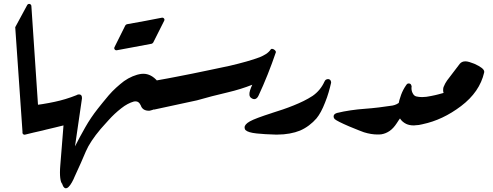

<svg xmlns="http://www.w3.org/2000/svg" viewBox="-20 -708 2591 1010"><path d="M60.1 -564.9 123 -681.2Q125 -685.1 128.7 -686.5Q132.3 -688 135.7 -687.3Q139.2 -686.5 141.8 -683.8Q144.5 -681.2 145 -676.8L182.1 -123.5L120.6 -6.3Q118.2 -2 114.7 -0.5Q111.3 1 107.7 0.2Q104 -0.5 101.3 -3.4Q98.6 -6.3 98.6 -10.7Z M363.8 209.5Q362.8 210.9 362.3 212.6Q361.8 214.4 360.4 216.8Q338.4 264.2 319.8 264.2Q306.6 264.2 301.3 249Q295.4 231.4 295.4 199.2Q295.4 190.9 295.9 180.4Q296.4 169.9 297.4 159.2Q301.3 107.9 305.7 56.2Q310.1 4.4 314 -48.3Q293.5 -43 270.5 -37.6Q247.6 -32.2 221.2 -25.9L204.1 -21.5Q177.7 -15.6 155 -10.3Q132.3 -4.9 112.8 0Q106.4 2 101.8 -2Q97.2 -5.9 98.1 -12.7L116.2 -139.2Q116.7 -143.1 119.6 -146Q122.6 -148.9 126.5 -149.4Q168.5 -154.8 203.4 -160.4Q238.3 -166 267.6 -172.4Q295.4 -178.2 324.5 -187Q353.5 -195.8 382.8 -207.5Q385.3 -209.5 389.2 -210.4Q393.1 -211.4 395.5 -211.4Q411.1 -211.4 411.1 -193.8V-189.5L374 65.4Q379.4 68.8 378.4 75.7Z M786.1 -484.4Q785.2 -482.4 782.5 -480.5Q779.8 -478.5 778.3 -478L679.7 -459.5L595.2 -443.8Q587.4 -442.4 583.3 -448Q579.1 -453.6 582.5 -460.4L639.2 -574.2Q640.1 -576.2 642.8 -578.1Q645.5 -580.1 647.9 -580.6Q698.2 -589.4 743.4 -597.9Q788.6 -606.4 830.6 -614.7Q838.4 -616.2 842.8 -610.6Q847.2 -605 843.3 -598.1Z M509.3 -29.3Q481.4 3.9 461.9 33.4Q442.4 63 431.6 88.4Q420.4 114.7 405.5 148.9Q390.6 183.1 370.6 225.6Q369.6 227.5 369.1 229.5Q368.7 231.4 367.2 233.4L367.7 232.9Q348.1 273.9 333 280.8Q317.9 287.6 309.1 265.1Q305.7 256.3 304.2 243.2Q302.7 230 302.7 212.9Q302.7 195.8 304.2 175.8L307.6 133.8L361.3 69.3Q366.2 63 373 64.9Q399.4 12.7 428.5 -38.3Q457.5 -89.4 494.1 -135.7Q505.4 -149.9 519.5 -167.5Q533.7 -185.1 551.8 -206.5Q570.3 -228 591.1 -246.8Q611.8 -265.6 632.3 -281.2Q653.8 -296.4 677.5 -306.4Q701.2 -316.4 723.1 -319.3Q772 -325.2 811 -278.3L839.8 -283.2Q847.2 -284.2 851.3 -278.8Q855.5 -273.4 852.1 -266.6L792 -136.7Q791 -134.8 788.6 -132.8Q786.1 -130.9 784.2 -130.4L772.5 -127L765.6 -125.5Q729 -124.5 719.7 -155.8L720.2 -153.8Q710.9 -174.8 693.8 -174.8Q691.4 -174.8 689 -174.6Q686.5 -174.3 683.6 -173.8Q668 -169.4 651.4 -160.6Q634.8 -151.9 617.7 -138.2Q582 -110.4 551.8 -76.7Q536.1 -59.6 525.9 -47.9Q515.6 -36.1 509.3 -29.3Z M1431.2 -433.1Q1411.1 -374 1387.9 -315.9Q1364.7 -257.8 1339.8 -204.6Q1333 -190.4 1322.8 -187.3Q1312.5 -184.1 1300.3 -193.4Q1286.6 -204.1 1295.4 -232.9Q1297.9 -241.2 1301 -248.3Q1304.2 -255.4 1307.1 -262.2Q1277.3 -250.5 1245.4 -240.5Q1213.4 -230.5 1178.2 -222.2Q1135.3 -211.9 1094.7 -201.7Q1054.2 -191.4 1016.1 -180.2L792 -131.8Q785.6 -130.4 781.2 -134.5Q776.9 -138.7 777.8 -145L797.9 -275.9Q798.3 -278.8 801.3 -281.7Q804.2 -284.7 807.6 -285.6Q838.4 -291 863.3 -295.7Q888.2 -300.3 907.7 -304.2L989.7 -320.3Q1037.1 -330.1 1087.6 -340.6Q1138.2 -351.1 1188 -361.8Q1234.4 -372.6 1275.9 -384.3Q1317.4 -396 1346.7 -407.2Q1363.8 -414.1 1379.4 -424.1Q1395 -434.1 1404.8 -448.7Q1407.7 -451.7 1412.4 -450.9Q1417 -450.2 1421.4 -447.5Q1425.8 -444.8 1428.7 -440.9Q1431.6 -437 1431.2 -434.1Z M1721.7 -272.5Q1716.3 -248.5 1708.7 -222.4Q1701.2 -196.3 1689.9 -168.5Q1668.9 -114.3 1645 -85.4Q1627.9 -65.4 1605.5 -48.6Q1583 -31.7 1558.1 -21Q1534.2 -11.2 1503.4 -5.6Q1472.7 0 1439 0H1429.7Q1372.1 -1.5 1330.6 -5.9Q1285.2 -10.7 1272 -23.4Q1266.6 -28.8 1266.6 -37.6Q1266.6 -53.7 1293.9 -69.3Q1308.6 -77.6 1337.9 -88.6Q1367.2 -99.6 1411.6 -113.8H1411.1Q1439.5 -122.6 1468 -132.3Q1496.6 -142.1 1523.9 -153.1Q1551.3 -164.1 1576.7 -176.5Q1602.1 -189 1624.5 -203.6Q1645 -217.8 1660.9 -237.1Q1676.8 -256.3 1687 -279.3V-278.8Q1691.9 -292 1707 -292Q1713.9 -291 1717.3 -287.1Q1720.7 -283.2 1721.7 -276.4Z M2133.3 -141.1Q2130.9 -132.8 2126.7 -127.4Q2122.6 -122.1 2115.7 -119.1Q2101.6 -108.4 2089.6 -92.5Q2077.6 -76.7 2066.9 -59.6Q2049.8 -33.2 2029.8 -19.3Q2009.8 -5.4 1986.3 -1.5Q1981.4 -1 1976.3 -0.7Q1971.2 -0.5 1965.8 -0.5Q1932.6 -0.5 1894.5 -12.2Q1887.2 -14.6 1868.2 -22.2Q1849.1 -29.8 1816.9 -43Q1753.4 -70.3 1740.7 -81.5Q1734.9 -87.4 1734.9 -95.2Q1734.9 -102.5 1739.7 -106.9Q1744.6 -111.3 1752.9 -113.8Q1786.6 -122.1 1825 -127.7Q1863.3 -133.3 1898.9 -135.7Q1934.1 -138.2 1972.2 -142.8Q2010.3 -147.5 2044.9 -152.8Q2068.4 -157.2 2085.9 -173.3Q2095.2 -182.1 2107.4 -182.1Q2112.3 -182.1 2114.7 -181.2H2114.3Q2135.3 -175.3 2135.3 -153.8Q2135.3 -147.5 2133.3 -141.1Z M2526.9 -326.7Q2503.4 -224.1 2405.3 -149.9Q2308.6 -76.7 2203.1 -54.7H2203.6Q2183.6 -49.3 2162.6 -48.8Q2160.6 -48.3 2158.9 -48.3Q2157.2 -48.3 2155.8 -48.3Q2144.5 -48.3 2135 -50.3Q2125.5 -52.2 2116.7 -56.2Q2072.8 -78.1 2072.8 -128.9Q2072.8 -141.1 2074.2 -152.3V-151.9Q2080.1 -183.1 2090.1 -209.7Q2100.1 -236.3 2115.7 -258.8Q2119.1 -264.2 2122.1 -266.6Q2125 -269 2130.4 -269Q2137.7 -269 2141.1 -264.4Q2144.5 -259.8 2145.5 -251.5Q2144.5 -248 2144.5 -247.1Q2144.5 -246.1 2144.5 -245.1Q2144.5 -229 2150.9 -217.8Q2157.7 -203.6 2169.9 -200.7Q2176.8 -199.2 2184.3 -198.2Q2191.9 -197.3 2200.7 -197.3Q2222.2 -197.3 2248 -203.1Q2260.3 -205.6 2269 -207.5Q2277.8 -209.5 2284.9 -211.4Q2292 -213.4 2298.6 -215.1Q2305.2 -216.8 2313.5 -219.2Q2311 -224.6 2311 -233.9Q2311 -242.2 2313 -249.5Q2316.9 -259.3 2321.8 -268.6Q2326.7 -277.8 2331.5 -284.2L2331.1 -283.7L2398.4 -372.1Q2409.2 -385.3 2428.2 -385.3Q2437 -385.3 2449 -381.8Q2460.9 -378.4 2475.1 -372.6Q2500.5 -361.3 2513.9 -350.8Q2527.3 -340.3 2527.3 -330.6Z"/></svg>

Font: Aref Ruqaa
Style: Bold
Weight: 700
Designer: Abdullah Aref
Version: Version 1.002